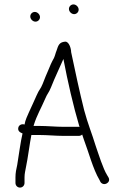

<svg xmlns="http://www.w3.org/2000/svg" viewBox="-20 -811 563 869"><path d="M292 -770.5C292 -758.5 303.5 -747 315.5 -747C326.7 -747 336 -756.3 336 -767.5C336 -779.5 324.5 -791 312.5 -791C301.3 -791 292 -781.7 292 -770.5ZM117 -736.5C117 -724.5 128.5 -713 140.5 -713C151.7 -713 161 -722.3 161 -733.5C161 -745.5 149.5 -757 137.5 -757C126.3 -757 117 -747.7 117 -736.5ZM70.5 38C82 38 91 28.7 91 17V-8C91 -25.5 94.8 -38.8 98 -57C105.5 -90.9 114.8 -164.2 122 -200H158C195.3 -200 230.6 -196 267 -196H337C342.3 -196 347.3 -198 352 -202C354 -194.7 356.3 -187.7 359 -181C380.8 -123.9 401.1 -45.2 430 3L435 13C450.2 34.3 484 14.8 471 -8L465 -18C446.4 -47.7 426.8 -111.3 413 -151C395.6 -208.1 378 -248.6 361 -312C338.8 -400.9 321.4 -483.7 302 -575C302 -591.7 292.1 -624.1 274.5 -622.5C247.2 -620 243.4 -604.3 236 -582C231 -570.2 230 -561.1 224 -548C213.4 -529.4 206.2 -512.6 198 -492L186 -464C182 -454 177.7 -443 173 -431C163.2 -406.5 157.4 -406.6 146 -380C135.5 -355.2 121.6 -326.8 111 -303C104.1 -287.6 94.3 -267.1 91 -247C90.3 -247.7 89.7 -248 89 -248C76.2 -250.9 65.4 -243.8 63 -234C58.9 -217.7 71.5 -211.2 82 -207C73.5 -172.8 63.6 -98.5 58 -65C53.5 -44.8 50 -29.1 50 -8V17C50 28.7 59 38 70.5 38ZM158 -241H132C132 -242.3 132.3 -243.7 133 -245C146.3 -288.8 167.2 -323.2 184 -363C194.7 -388.9 200.2 -389.1 211 -416C228.5 -461 248.7 -501.3 267 -544C286.9 -439.6 310.9 -334.2 340 -236C338.7 -236.7 337.7 -237 337 -237H268C231.2 -237 195.7 -241 158 -241Z"/></svg>

Font: HoneyBee
Style: SeLit
Weight: 300
Foundry: Cannot Into Space Fonts
Version: Version 0.89